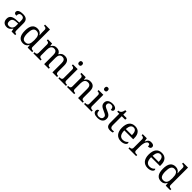

<svg xmlns="http://www.w3.org/2000/svg" viewBox="632 -2926 5102 5102"><g transform="rotate(45 3182.5 -375.0)"><path d="M147 -145Q147 -98.1 166.7 -75Q186.5 -51.8 228 -51.8Q258.3 -51.8 283 -61.5Q307.6 -71.3 325 -89.4Q342.3 -107.4 351.6 -133.3Q360.8 -159.2 360.8 -190.9V-272L296.9 -269Q254.4 -267.1 225.8 -258.5Q197.3 -250 179.7 -234.6Q162.1 -219.2 154.5 -196.8Q147 -174.3 147 -145ZM268.1 -496.1Q239.3 -496.1 221.4 -488Q203.6 -480 193.6 -465.3Q183.6 -450.7 180.2 -430.7Q176.8 -410.6 176.8 -387.2Q135.3 -387.2 113.5 -401.4Q91.8 -415.5 91.8 -450.2Q91.8 -476.1 106 -494.1Q120.1 -512.2 144.8 -523.7Q169.4 -535.2 202.1 -540.5Q234.9 -545.9 272 -545.9Q317.9 -545.9 352.1 -536.9Q386.2 -527.8 409.2 -507.3Q432.1 -486.8 443.6 -453.9Q455.1 -420.9 455.1 -373V-113.8Q455.1 -92.8 458.5 -79.1Q461.9 -65.4 469.2 -57.1Q476.6 -48.8 488.5 -45.4Q500.5 -42 517.1 -42H520V0H384.8L369.1 -85.9H360.8Q345.2 -64.9 330.6 -47.4Q315.9 -29.8 298.3 -17.1Q280.8 -4.4 258.5 2.7Q236.3 9.8 205.1 9.8Q171.9 9.8 143.3 0.2Q114.7 -9.3 94 -29.1Q73.2 -48.8 61.5 -78.9Q49.8 -108.9 49.8 -149.9Q49.8 -229.5 106.4 -268.1Q163.1 -306.6 277.8 -310.1L360.8 -313V-373Q360.8 -399.9 357.9 -422.6Q355 -445.3 345.2 -461.7Q335.4 -478 317.1 -487.1Q298.8 -496.1 268.1 -496.1Z M1068.8 -109.9Q1068.8 -87.9 1075.4 -74.5Q1082 -61 1093.3 -53.7Q1104.5 -46.4 1119.4 -44.2Q1134.3 -42 1150.9 -42H1159.2V0H989.7L979 -89.8H975.1Q963.9 -66.9 949.5 -48.6Q935.1 -30.3 916.5 -17.3Q897.9 -4.4 874.5 2.7Q851.1 9.8 821.8 9.8Q772.5 9.8 734.4 -6.6Q696.3 -22.9 670.4 -56.9Q644.5 -90.8 631.3 -143.1Q618.2 -195.3 618.2 -267.1Q618.2 -339.4 631.3 -392.1Q644.5 -444.8 670.4 -479Q696.3 -513.2 734.4 -529.5Q772.5 -545.9 821.8 -545.9Q850.6 -545.9 874 -539.6Q897.5 -533.2 916.3 -521.5Q935.1 -509.8 949.7 -493.7Q964.4 -477.5 975.1 -458H981Q979.5 -482.4 978 -503.9Q977.1 -522.5 976.1 -540.8Q975.1 -559.1 975.1 -567.9V-649.9Q975.1 -671.9 968.5 -685.3Q961.9 -698.7 950.7 -706.1Q939.5 -713.4 924.6 -715.6Q909.7 -717.8 893.1 -717.8H884.8V-759.8H1068.8ZM838.9 -54.2Q877.9 -54.2 904.1 -67.1Q930.2 -80.1 946 -106.4Q961.9 -132.8 968.5 -172.9Q975.1 -212.9 975.1 -267.1Q975.1 -319.3 968.5 -359.4Q961.9 -399.4 946 -426.5Q930.2 -453.6 903.8 -467.8Q877.4 -481.9 837.9 -481.9Q805.2 -481.9 781.7 -467.8Q758.3 -453.6 743.4 -426.3Q728.5 -398.9 721.7 -358.6Q714.8 -318.4 714.8 -266.1Q714.8 -159.7 743.7 -106.9Q772.5 -54.2 838.9 -54.2Z M1473.6 -42V0H1204.6V-42H1217.8Q1234.9 -42 1249 -44.4Q1263.2 -46.9 1273.4 -54.4Q1283.7 -62 1289.3 -76.2Q1294.9 -90.3 1294.9 -113.8V-425.8Q1294.9 -447.8 1289.1 -461.2Q1283.2 -474.6 1272.9 -481.9Q1262.7 -489.3 1248.5 -491.7Q1234.4 -494.1 1217.8 -494.1H1214.8V-536.1H1371.6L1384.8 -455.1H1389.6Q1404.8 -482.9 1421.4 -500.7Q1438 -518.6 1456.8 -528.6Q1475.6 -538.6 1496.3 -542.2Q1517.1 -545.9 1540.5 -545.9Q1564.9 -545.9 1586.9 -541Q1608.9 -536.1 1627.7 -525.4Q1646.5 -514.6 1661.4 -497.3Q1676.3 -480 1685.5 -455.1H1693.8Q1709 -482.9 1726.6 -500.7Q1744.1 -518.6 1763.9 -528.6Q1783.7 -538.6 1805.4 -542.2Q1827.1 -545.9 1850.6 -545.9Q1888.7 -545.9 1918.9 -534.4Q1949.2 -522.9 1970.2 -499.3Q1991.2 -475.6 2002.4 -438.5Q2013.7 -401.4 2013.7 -350.1V-113.8Q2013.7 -90.3 2019.5 -76.2Q2025.4 -62 2035.6 -54.4Q2045.9 -46.9 2060.1 -44.4Q2074.2 -42 2090.8 -42H2093.8V0H1919.9V-345.2Q1919.9 -377.9 1914.3 -403.3Q1908.7 -428.7 1896.2 -446.3Q1883.8 -463.9 1863.8 -472.9Q1843.8 -481.9 1814.9 -481.9Q1783.7 -481.9 1762.5 -470Q1741.2 -458 1728 -437.5Q1714.8 -417 1709.2 -390.1Q1703.6 -363.3 1703.6 -333V-113.8Q1703.6 -90.3 1709.5 -76.2Q1715.3 -62 1725.6 -54.4Q1735.8 -46.9 1750 -44.4Q1764.2 -42 1780.8 -42H1783.7V0H1609.9V-345.2Q1609.9 -377.9 1604.2 -403.3Q1598.6 -428.7 1586.2 -446.3Q1573.7 -463.9 1553.7 -472.9Q1533.7 -481.9 1504.9 -481.9Q1472.2 -481.9 1450 -468.8Q1427.7 -455.6 1414.1 -433.1Q1400.4 -410.6 1394.5 -381.3Q1388.7 -352.1 1388.7 -319.8V-108.9Q1388.7 -86.9 1395.3 -73.5Q1401.9 -60.1 1413.1 -53.2Q1424.3 -46.4 1439.2 -44.2Q1454.1 -42 1470.7 -42Z M2157.7 -42Q2174.3 -42 2189.2 -44.2Q2204.1 -46.4 2215.3 -53.2Q2226.6 -60.1 2233.2 -73.5Q2239.7 -86.9 2239.7 -108.9V-425.8Q2239.7 -447.8 2233.2 -461.2Q2226.6 -474.6 2215.3 -481.9Q2204.1 -489.3 2189.2 -491.7Q2174.3 -494.1 2157.7 -494.1H2154.8V-536.1H2333.5V-113.8Q2333.5 -90.3 2340.1 -76.2Q2346.7 -62 2357.7 -54.4Q2368.7 -46.9 2383.8 -44.4Q2398.9 -42 2415.5 -42H2428.7V0H2144.5V-42ZM2225.6 -698.2Q2225.6 -715.8 2230 -727.5Q2234.4 -739.3 2242.2 -746.6Q2250 -753.9 2260.3 -756.8Q2270.5 -759.8 2282.7 -759.8Q2294.4 -759.8 2304.7 -756.8Q2314.9 -753.9 2322.5 -746.6Q2330.1 -739.3 2334.7 -727.5Q2339.4 -715.8 2339.4 -698.2Q2339.4 -680.7 2334.7 -668.9Q2330.1 -657.2 2322.5 -649.9Q2314.9 -642.6 2304.7 -639.4Q2294.4 -636.2 2282.7 -636.2Q2270.5 -636.2 2260.3 -639.4Q2250 -642.6 2242.2 -649.9Q2234.4 -657.2 2230 -668.9Q2225.6 -680.7 2225.6 -698.2Z M2738.3 -42V0H2469.2V-42H2477.5Q2494.6 -42 2509.5 -44.4Q2524.4 -46.9 2535.4 -54.4Q2546.4 -62 2553 -76.2Q2559.6 -90.3 2559.6 -113.8V-425.8Q2559.6 -447.8 2553 -461.2Q2546.4 -474.6 2535.2 -481.9Q2523.9 -489.3 2509 -491.7Q2494.1 -494.1 2477.5 -494.1H2474.6V-536.1H2636.2L2649.4 -455.1H2654.3Q2669.9 -482.9 2687.3 -500.7Q2704.6 -518.6 2723.9 -528.6Q2743.2 -538.6 2764.9 -542.2Q2786.6 -545.9 2810.5 -545.9Q2850.1 -545.9 2881.1 -534.4Q2912.1 -522.9 2933.8 -499.3Q2955.6 -475.6 2967 -438.5Q2978.5 -401.4 2978.5 -350.1V-113.8Q2978.5 -90.3 2984.1 -76.2Q2989.7 -62 3000 -54.4Q3010.3 -46.9 3024.4 -44.4Q3038.6 -42 3055.2 -42H3058.6V0H2884.3V-345.2Q2884.3 -377.9 2878.4 -403.3Q2872.6 -428.7 2859.6 -446.3Q2846.7 -463.9 2825.7 -472.9Q2804.7 -481.9 2774.4 -481.9Q2740.2 -481.9 2717 -468.8Q2693.8 -455.6 2679.7 -433.1Q2665.5 -410.6 2659.4 -381.3Q2653.3 -352.1 2653.3 -319.8V-108.9Q2653.3 -86.9 2659.9 -73.5Q2666.5 -60.1 2677.7 -53.2Q2689 -46.4 2703.9 -44.2Q2718.8 -42 2735.4 -42Z M3122.6 -42Q3139.2 -42 3154.1 -44.2Q3168.9 -46.4 3180.2 -53.2Q3191.4 -60.1 3198 -73.5Q3204.6 -86.9 3204.6 -108.9V-425.8Q3204.6 -447.8 3198 -461.2Q3191.4 -474.6 3180.2 -481.9Q3168.9 -489.3 3154.1 -491.7Q3139.2 -494.1 3122.6 -494.1H3119.6V-536.1H3298.3V-113.8Q3298.3 -90.3 3304.9 -76.2Q3311.5 -62 3322.5 -54.4Q3333.5 -46.9 3348.6 -44.4Q3363.8 -42 3380.4 -42H3393.6V0H3109.4V-42ZM3190.4 -698.2Q3190.4 -715.8 3194.8 -727.5Q3199.2 -739.3 3207 -746.6Q3214.8 -753.9 3225.1 -756.8Q3235.4 -759.8 3247.6 -759.8Q3259.3 -759.8 3269.5 -756.8Q3279.8 -753.9 3287.4 -746.6Q3294.9 -739.3 3299.6 -727.5Q3304.2 -715.8 3304.2 -698.2Q3304.2 -680.7 3299.6 -668.9Q3294.9 -657.2 3287.4 -649.9Q3279.8 -642.6 3269.5 -639.4Q3259.3 -636.2 3247.6 -636.2Q3235.4 -636.2 3225.1 -639.4Q3214.8 -642.6 3207 -649.9Q3199.2 -657.2 3194.8 -668.9Q3190.4 -680.7 3190.4 -698.2Z M3616.2 9.8Q3578.6 9.8 3548.1 3.2Q3517.6 -3.4 3496.1 -16.8Q3474.6 -30.3 3462.9 -50Q3451.2 -69.8 3451.2 -96.2Q3451.2 -116.2 3457.8 -129.6Q3464.4 -143.1 3473.9 -150.9Q3483.4 -158.7 3494.4 -161.9Q3505.4 -165 3514.2 -165Q3514.2 -138.7 3519.5 -115.7Q3524.9 -92.8 3537.6 -75.4Q3550.3 -58.1 3571 -48.1Q3591.8 -38.1 3622.1 -38.1Q3648.9 -38.1 3669.4 -44.7Q3689.9 -51.3 3703.9 -63.2Q3717.8 -75.2 3725.1 -92Q3732.4 -108.9 3732.4 -128.9Q3732.4 -147.5 3726.8 -160.9Q3721.2 -174.3 3707.3 -186Q3693.4 -197.8 3669.4 -210Q3645.5 -222.2 3609.4 -237.8Q3570.8 -254.9 3542.2 -270.8Q3513.7 -286.6 3495.1 -305.2Q3476.6 -323.7 3467.3 -347.4Q3458 -371.1 3458 -403.8Q3458 -438 3471.4 -464.4Q3484.9 -490.7 3509.8 -508.5Q3534.7 -526.4 3569.3 -535.6Q3604 -544.9 3646.5 -544.9Q3682.1 -544.9 3709.5 -537.6Q3736.8 -530.3 3755.4 -517.8Q3773.9 -505.4 3783.2 -488.5Q3792.5 -471.7 3792.5 -453.1Q3792.5 -425.8 3773.7 -409.4Q3754.9 -393.1 3720.2 -393.1Q3720.2 -443.4 3699.5 -471.2Q3678.7 -499 3634.3 -499Q3608.9 -499 3590.8 -493.2Q3572.8 -487.3 3561.3 -476.6Q3549.8 -465.8 3544.4 -451.2Q3539.1 -436.5 3539.1 -418.9Q3539.1 -399.9 3545.9 -386Q3552.7 -372.1 3567.6 -360.4Q3582.5 -348.6 3606.2 -337.6Q3629.9 -326.7 3663.1 -313Q3702.6 -296.4 3731 -280.3Q3759.3 -264.2 3777.6 -245.1Q3795.9 -226.1 3804.7 -202.1Q3813.5 -178.2 3813.5 -147Q3813.5 -107.9 3799.3 -78.6Q3785.2 -49.3 3759.3 -29.5Q3733.4 -9.8 3697 0Q3660.6 9.8 3616.2 9.8Z M4122.6 -43Q4140.6 -43 4155.8 -44.9Q4170.9 -46.9 4186.5 -49.8V-5.9Q4180.2 -2.9 4169.9 0Q4159.7 2.9 4147.7 5.1Q4135.7 7.3 4122.6 8.5Q4109.4 9.8 4097.7 9.8Q4059.6 9.8 4032.2 1.7Q4004.9 -6.3 3987.3 -24.4Q3969.7 -42.5 3961.2 -72.3Q3952.6 -102.1 3952.6 -145V-479H3876.5V-519Q3894.5 -519 3916.3 -526.4Q3938 -533.7 3954.6 -550.8Q3971.7 -569.3 3982.2 -595Q3992.7 -620.6 4000.5 -659.2H4046.4V-536.1H4177.2V-479H4046.4V-142.1Q4046.4 -90.8 4067.1 -66.9Q4087.9 -43 4122.6 -43Z M4484.4 -492.2Q4428.7 -492.2 4398.7 -447Q4368.7 -401.9 4363.3 -314.9H4593.3Q4593.3 -354.5 4587.4 -387.2Q4581.5 -419.9 4568.8 -443.4Q4556.2 -466.8 4535.4 -479.5Q4514.6 -492.2 4484.4 -492.2ZM4496.6 9.8Q4442.4 9.8 4399.2 -8.5Q4356 -26.9 4326.2 -62Q4296.4 -97.2 4280.5 -148.2Q4264.6 -199.2 4264.6 -264.2Q4264.6 -404.3 4322.3 -475.1Q4379.9 -545.9 4486.3 -545.9Q4534.7 -545.9 4573.2 -530.8Q4611.8 -515.6 4638.7 -485.6Q4665.5 -455.6 4679.9 -410.9Q4694.3 -366.2 4694.3 -307.1V-261.2H4361.3Q4362.3 -206.5 4372.3 -167.2Q4382.3 -127.9 4401.1 -102.5Q4419.9 -77.1 4447.3 -65.2Q4474.6 -53.2 4510.3 -53.2Q4536.1 -53.2 4558.3 -59.1Q4580.6 -64.9 4598.6 -74.7Q4616.7 -84.5 4630.6 -96.9Q4644.5 -109.4 4653.3 -123Q4660.2 -120.1 4666.3 -110.8Q4672.4 -101.6 4672.4 -88.9Q4672.4 -73.7 4661.6 -56.4Q4650.9 -39.1 4628.9 -24.4Q4606.9 -9.8 4574 0Q4541 9.8 4496.6 9.8Z M5066.4 0H4777.8V-42H4780.8Q4797.9 -42 4812.7 -44.4Q4827.6 -46.9 4838.6 -54.4Q4849.6 -62 4856.2 -76.2Q4862.8 -90.3 4862.8 -113.8V-425.8Q4862.8 -447.8 4856.2 -461.2Q4849.6 -474.6 4838.4 -481.9Q4827.1 -489.3 4812.3 -491.7Q4797.4 -494.1 4780.8 -494.1H4777.8V-536.1H4931.6L4950.7 -437H4955.6Q4965.3 -459.5 4975.6 -479.2Q4985.8 -499 5000.7 -513.9Q5015.6 -528.8 5037.6 -537.4Q5059.6 -545.9 5092.8 -545.9Q5147.5 -545.9 5174.1 -526.9Q5200.7 -507.8 5200.7 -473.1Q5200.7 -457.5 5195.6 -444.3Q5190.4 -431.2 5179.2 -421.6Q5168 -412.1 5150.4 -407Q5132.8 -401.9 5107.4 -401.9Q5107.4 -443.4 5095.7 -461.7Q5084 -480 5054.7 -480Q5036.1 -480 5021.5 -469.5Q5006.8 -459 4995.8 -441.7Q4984.9 -424.3 4977.3 -401.9Q4969.7 -379.4 4965.1 -355.7Q4960.4 -332 4958.5 -308.6Q4956.5 -285.2 4956.5 -266.1V-108.9Q4956.5 -86.9 4963.1 -73.5Q4969.7 -60.1 4981 -53.2Q4992.2 -46.4 5007.1 -44.2Q5022 -42 5038.6 -42H5066.4Z M5490.7 -492.2Q5435.1 -492.2 5405 -447Q5375 -401.9 5369.6 -314.9H5599.6Q5599.6 -354.5 5593.8 -387.2Q5587.9 -419.9 5575.2 -443.4Q5562.5 -466.8 5541.7 -479.5Q5521 -492.2 5490.7 -492.2ZM5502.9 9.8Q5448.7 9.8 5405.5 -8.5Q5362.3 -26.9 5332.5 -62Q5302.7 -97.2 5286.9 -148.2Q5271 -199.2 5271 -264.2Q5271 -404.3 5328.6 -475.1Q5386.2 -545.9 5492.7 -545.9Q5541 -545.9 5579.6 -530.8Q5618.2 -515.6 5645 -485.6Q5671.9 -455.6 5686.3 -410.9Q5700.7 -366.2 5700.7 -307.1V-261.2H5367.7Q5368.7 -206.5 5378.7 -167.2Q5388.7 -127.9 5407.5 -102.5Q5426.3 -77.1 5453.6 -65.2Q5481 -53.2 5516.6 -53.2Q5542.5 -53.2 5564.7 -59.1Q5586.9 -64.9 5605 -74.7Q5623 -84.5 5637 -96.9Q5650.9 -109.4 5659.7 -123Q5666.5 -120.1 5672.6 -110.8Q5678.7 -101.6 5678.7 -88.9Q5678.7 -73.7 5668 -56.4Q5657.2 -39.1 5635.3 -24.4Q5613.3 -9.8 5580.3 0Q5547.4 9.8 5502.9 9.8Z M6256.8 -109.9Q6256.8 -87.9 6263.4 -74.5Q6270 -61 6281.2 -53.7Q6292.5 -46.4 6307.4 -44.2Q6322.3 -42 6338.9 -42H6347.2V0H6177.7L6167 -89.8H6163.1Q6151.9 -66.9 6137.5 -48.6Q6123 -30.3 6104.5 -17.3Q6085.9 -4.4 6062.5 2.7Q6039.1 9.8 6009.8 9.8Q5960.4 9.8 5922.4 -6.6Q5884.3 -22.9 5858.4 -56.9Q5832.5 -90.8 5819.3 -143.1Q5806.2 -195.3 5806.2 -267.1Q5806.2 -339.4 5819.3 -392.1Q5832.5 -444.8 5858.4 -479Q5884.3 -513.2 5922.4 -529.5Q5960.4 -545.9 6009.8 -545.9Q6038.6 -545.9 6062 -539.6Q6085.4 -533.2 6104.2 -521.5Q6123 -509.8 6137.7 -493.7Q6152.3 -477.5 6163.1 -458H6168.9Q6167.5 -482.4 6166 -503.9Q6165 -522.5 6164.1 -540.8Q6163.1 -559.1 6163.1 -567.9V-649.9Q6163.1 -671.9 6156.5 -685.3Q6149.9 -698.7 6138.7 -706.1Q6127.4 -713.4 6112.5 -715.6Q6097.7 -717.8 6081.1 -717.8H6072.8V-759.8H6256.8ZM6026.9 -54.2Q6065.9 -54.2 6092 -67.1Q6118.2 -80.1 6134 -106.4Q6149.9 -132.8 6156.5 -172.9Q6163.1 -212.9 6163.1 -267.1Q6163.1 -319.3 6156.5 -359.4Q6149.9 -399.4 6134 -426.5Q6118.2 -453.6 6091.8 -467.8Q6065.4 -481.9 6025.9 -481.9Q5993.2 -481.9 5969.7 -467.8Q5946.3 -453.6 5931.4 -426.3Q5916.5 -398.9 5909.7 -358.6Q5902.8 -318.4 5902.8 -266.1Q5902.8 -159.7 5931.6 -106.9Q5960.4 -54.2 6026.9 -54.2Z"/></g></svg>

Font: Gandom FD
Style: FD
Weight: 400
Foundry: DejaVu fonts team - Redesigned by Saber Rastikerdar - Based on Samim Font
Version: Version 0.6